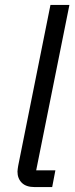

<svg xmlns="http://www.w3.org/2000/svg" viewBox="-20 -760 304 780"><path d="M192 0H121Q86 0 68.5 -17.5Q51 -35 51 -63Q51 -68 52 -74Q53 -80 54 -87L185 -740H262L127 -68H205Z"/></svg>

Font: IBM Plex Sans
Style: Italic
Weight: 400
Italic angle: -11.31°
Designer: Mike Abbink, Paul van der Laan, Pieter van Rosmalen
Foundry: Bold Monday
Version: Version 3.201